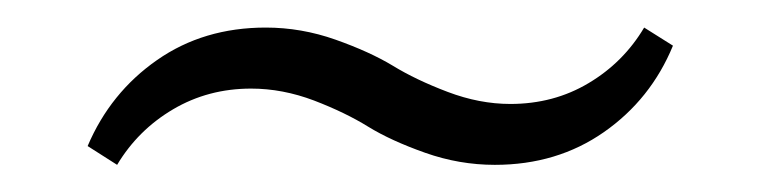

<svg xmlns="http://www.w3.org/2000/svg" viewBox="-20 -400 555 140"><path d="M340.8 -279.8Q314.9 -279.8 290 -288.6Q265.1 -297.4 248.5 -307.6Q231.9 -317.9 209 -326.7Q186 -335.4 163.1 -335.4Q131.8 -335.4 106.2 -320.3Q80.6 -305.2 65.4 -279.8L43.9 -293.5Q60.5 -332.5 94.5 -356.2Q128.4 -379.9 173.8 -379.9Q199.7 -379.9 224.6 -371.1Q249.5 -362.3 266.4 -352.1Q283.2 -341.8 306.4 -333Q329.6 -324.2 352.1 -324.2Q383.8 -324.2 409.2 -339.4Q434.6 -354.5 449.7 -379.9L470.7 -366.7Q454.6 -327.6 420.4 -303.7Q386.2 -279.8 340.8 -279.8Z"/></svg>

Font: Elstob 10pt
Style: Regular
Weight: 400
Designer: Peter S. Baker
Version: Version 1.015